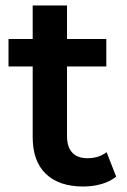

<svg xmlns="http://www.w3.org/2000/svg" viewBox="-20 -672 464 699"><path d="M403 -29Q381 -11 349.5 -2Q318 7 283 7Q195 7 147 -39Q99 -85 99 -173V-430H11V-530H99V-652H224V-530H367V-430H224V-176Q224 -137 243 -116.5Q262 -96 298 -96Q340 -96 368 -118Z"/></svg>

Font: APTA Sans SemiBold
Style: Bold
Weight: 600
Version: Version 7.200